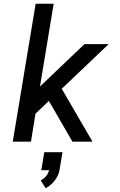

<svg xmlns="http://www.w3.org/2000/svg" viewBox="-20 -755 640 1023"><path d="M48 0 170 -735H266L193 -294L430 -520H559L309 -282L473 0H366L258 -187L240 -217L169 -149L145 0ZM223 248 197 206Q213 198 225.5 183.5Q238 169 241 152H200L216 56H313L297 152Q294 167 287.5 181Q281 195 271 207.5Q261 220 249 230.5Q237 241 223 248Z"/></svg>

Font: Iosevka SS04 Md Ex Obl
Style: Regular
Weight: 500
Width: 7
Italic angle: -9°
Monospace: yes
Designer: Belleve Invis
Foundry: Belleve Invis
Version: Version 19.0.0; ttfautohint (v1.8.4)